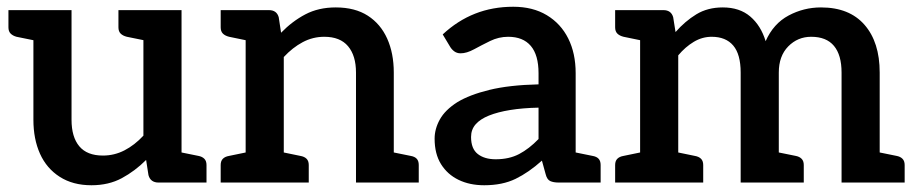

<svg xmlns="http://www.w3.org/2000/svg" viewBox="-20 -541 2717 569"><path d="M251 8Q196 8 157 -17Q118 -42 98.5 -85.5Q79 -129 79 -186V-511H192V-186Q192 -135 215 -107.5Q238 -80 285 -80Q319 -80 349 -95.5Q379 -111 405 -139V-511H518V0H450Q426 0 420 -22L413 -67Q380 -34 341 -13Q302 8 251 8ZM492 0 504 -92 568 -79Q579 -77 585.5 -70.5Q592 -64 592 -52V0ZM105 -511 93 -419 29 -432Q18 -435 11.5 -441.5Q5 -448 5 -460V-511ZM432 -511 420 -419 356 -432Q344 -435 337.5 -441.5Q331 -448 331 -460V-511Z M708 0V-511H777Q800 -511 806 -490L813 -444Q846 -478 885 -498.5Q924 -519 975 -519Q1032 -519 1070 -494.5Q1108 -470 1127.5 -426.5Q1147 -383 1147 -326V0H1035V-326Q1035 -376 1011.5 -404Q988 -432 941 -432Q907 -432 877 -416Q847 -400 821 -372V0ZM634 0V-52Q634 -64 640.5 -70.5Q647 -77 659 -79L722 -92L734 0ZM795 0 807 -92 870 -79Q882 -77 888.5 -70.5Q895 -64 895 -52V0ZM1121 0 1133 -92 1197 -79Q1209 -77 1215 -70.5Q1221 -64 1221 -52V0ZM734 -511 722 -419 659 -432Q647 -435 640.5 -441.5Q634 -448 634 -460V-511Z M1415 8Q1372 8 1339 -8Q1306 -24 1287 -54.5Q1268 -85 1268 -130Q1268 -159 1283.5 -187Q1299 -215 1335 -238Q1371 -260 1430 -274.5Q1489 -289 1576 -291V-324Q1576 -378 1553 -405Q1530 -432 1486 -432Q1458 -432 1432.5 -419.5Q1407 -407 1385 -395Q1363 -383 1345 -383Q1334 -383 1326 -389Q1318 -395 1313 -404L1292 -439Q1336 -480 1388 -500.5Q1440 -521 1501 -521Q1559 -521 1600.5 -496Q1642 -471 1664 -427Q1686 -383 1686 -324V0H1636Q1620 0 1610.5 -4.5Q1601 -9 1597 -25L1586 -65Q1547 -30 1508 -11Q1469 8 1415 8ZM1449 -69Q1489 -69 1518.5 -84.5Q1548 -100 1576 -129V-222Q1529 -221 1492 -215Q1455 -209 1429 -198.5Q1403 -188 1389.5 -172.5Q1376 -157 1376 -135Q1376 -100 1396 -84.5Q1416 -69 1449 -69ZM1660 0 1672 -92 1736 -79Q1748 -77 1754 -70.5Q1760 -64 1760 -52V0Z M1877 0V-511H1946Q1969 -511 1975 -490L1982 -446Q2010 -478 2043.5 -498.5Q2077 -519 2122 -519Q2172 -519 2203.5 -492Q2235 -465 2249 -419Q2272 -471 2317 -495Q2362 -519 2413 -519Q2497 -519 2542 -467.5Q2587 -416 2587 -326V0H2474V-326Q2474 -378 2451.5 -405Q2429 -432 2384 -432Q2344 -432 2316 -403.5Q2288 -375 2288 -326V0H2175V-326Q2175 -380 2153 -406Q2131 -432 2089 -432Q2061 -432 2036 -417Q2011 -402 1990 -377V0ZM1803 0V-52Q1803 -64 1809.5 -70.5Q1816 -77 1828 -79L1891 -92L1903 0ZM1964 0 1976 -92 2039 -79Q2051 -77 2057.5 -70.5Q2064 -64 2064 -52V0ZM2262 0 2274 -92 2338 -79Q2349 -77 2355.5 -70.5Q2362 -64 2362 -52V0ZM1903 -511 1891 -419 1828 -432Q1816 -435 1809.5 -441.5Q1803 -448 1803 -460V-511ZM2561 0 2573 -92 2637 -79Q2648 -77 2654.5 -70.5Q2661 -64 2661 -52V0Z"/></svg>

Font: Aleo SemiBold
Style: Regular
Weight: 600
Designer: Alessio Laiso
Foundry: Alessio Laiso
Version: Version 2.001;gftools[0.9.29]